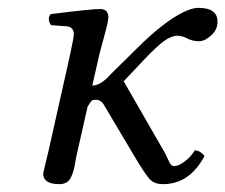

<svg xmlns="http://www.w3.org/2000/svg" viewBox="-20 -459 574 489"><path d="M159 -322Q168 -364 168 -372Q168 -390 150 -392L110 -395Q99 -411 109 -423Q211 -436 235 -436Q256 -436 256 -415Q256 -409 253.5 -398Q251 -387 248 -376Q245 -365 240.5 -348.5Q236 -332 233 -320L215 -241Q237 -241 264 -272L330 -337Q362 -369 391.5 -392Q421 -415 445 -427Q469 -439 485 -439Q534 -439 534 -404Q534 -383 517.5 -368.5Q501 -354 488 -354Q470 -354 457 -361Q444 -368 432 -368Q417 -368 398.5 -355Q380 -342 346 -306L295 -252L394 -80Q398 -74 401 -67.5Q404 -61 406 -57Q408 -53 410 -49Q412 -45 413 -43Q414 -41 416 -39Q418 -37 420 -36.5Q422 -36 425 -36Q434 -36 449.5 -47Q465 -58 476 -76Q489 -76 501 -62Q463 10 395 10Q373 10 361 -3Q349 -16 320 -65L244 -193Q242 -197 236.5 -201Q231 -205 224 -205Q221 -205 218.5 -204.5Q216 -204 214.5 -203Q213 -202 211.5 -200Q210 -198 209 -196.5Q208 -195 206 -192Q204 -189 203 -187L177 -72Q175 -65 172.5 -50Q170 -35 168 -27Q166 -19 161.5 -9Q157 1 149.5 5.5Q142 10 131 10Q90 10 90 -17Q90 -19 103 -72Z"/></svg>

Font: Linux Libertine O
Style: Italic
Weight: 400
Italic angle: -12°
Designer: Philipp H. Poll
Foundry: Philipp H. Poll
Version: Version 5.1.6